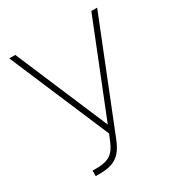

<svg xmlns="http://www.w3.org/2000/svg" viewBox="-170 -822 884 948"><g transform="rotate(-30 272.0 -348.5)"><path d="M100.6 -21.5H123Q159.2 -21.5 182.4 -29.8Q205.6 -38.1 221.2 -56.6Q236.8 -75.2 250 -108.4L262.7 -139.6L21.5 -707H55.7L279.3 -180.7L489.3 -707H522.5L279.3 -97.7Q263.7 -58.1 244.4 -35.2Q225.1 -12.2 196.8 -1.2Q168.5 9.8 125 9.8H100.6Z"/></g></svg>

Font: Pretendard Std Thin
Style: Regular
Weight: 100
Designer: Base glyphs from Inter by Rasmus Andersson; Hangeul glyphs from Noto Sans CJK(Source Han Sans) by Jang Soo-young and Kan
Foundry: Kil Hyung-jin
Version: Version 1.309